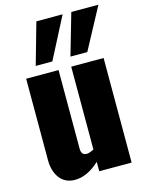

<svg xmlns="http://www.w3.org/2000/svg" viewBox="-128 -937 779 1025"><g transform="rotate(-15 261.0 -424.5)"><path d="M303 -631 369 -860H519L396 -631ZM111 -631 176 -860H321L203 -631ZM157 11Q104 11 74 -27.5Q44 -66 44 -129V-578H223V-144Q223 -107 253 -107Q267 -107 293 -120V-578H472V0H293V-52Q225 11 157 11Z"/></g></svg>

Font: Oswald Heavy
Style: Regular
Weight: 400
Designer: Vernon Adams
Foundry: Vernon Adams
Version: Version 4.101